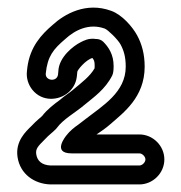

<svg xmlns="http://www.w3.org/2000/svg" viewBox="-20 -749 478 507"><path d="M280 -575C280 -604.6 267.1 -624.3 252.7 -638.7C247.9 -643.5 240.5 -646 235 -646H233.8C213.8 -649.2 200.6 -641.2 192.8 -637.4C174.5 -628.2 135.3 -598.8 134 -560.4L133.2 -551.9C130.2 -531.5 98.5 -535.6 100.9 -555.3C105.4 -600.5 121.1 -619.2 151.6 -645.3C177.3 -669.2 214.9 -688.6 256.6 -673.5C264.7 -670.6 290.9 -645.1 298.1 -632C306.9 -615.8 312 -598.9 312 -573C312 -505.2 251.3 -470 204.7 -433.7L187.3 -420.3C176.5 -412.9 163.9 -402.9 155 -391C154 -389.6 116.3 -344 169 -344H348C355.6 -344 364 -335.7 364 -328C364 -320.3 355.6 -312 348 -312H113.5C90.6 -313.1 78.4 -323.9 75.7 -341.7C73.6 -356.1 80 -362.6 99 -381.6C110.4 -393.8 116.6 -397.2 127.7 -408.3C128.6 -409.2 129.7 -410.5 130.2 -411.3C147.2 -434.7 179 -451.4 204.1 -472.9C227 -492 257.9 -512.9 276.4 -549.8C279.6 -556.3 280 -566.2 280 -575ZM224 -595.9C228 -590.7 230 -587.8 230 -575C230 -572.7 230 -571.6 229.7 -568.5C217.7 -547.5 196.8 -531.9 171.9 -511.1C163.2 -503.6 152 -497.2 137.3 -484.5C122.8 -473.9 104.5 -460 91.1 -442.5C84.9 -436.6 77.5 -431.6 63 -416.3C48.6 -402 20 -376.3 26.3 -334.3C33 -289.4 70.5 -263.5 112.6 -262H348C383.6 -262 414 -291.8 414 -328C414 -364.2 383.7 -394 348 -394H235C246.5 -402 258.4 -409.6 271.5 -421.2C306 -451.4 362 -492.1 362 -573C362 -606.2 354.5 -633 341.9 -656C329.9 -678 302.6 -710.2 273.4 -720.5C207.3 -744.6 150.4 -712.2 118.4 -682.7C89 -657.4 59.4 -625.5 52.2 -570.9L51.1 -560.7C49.1 -543.4 54.4 -525.5 65.6 -511.7C91.8 -479.6 134.9 -483.3 159.9 -504.3C171.7 -514.2 180.6 -528.3 182.8 -546.2L183.9 -556.5C183.9 -557.1 184 -558.2 184 -559C184 -563.7 206.2 -591 224 -595.9Z"/></svg>

Font: HoneyBee
Style: Str
Weight: 700
Foundry: Cannot Into Space Fonts
Version: Version 0.89